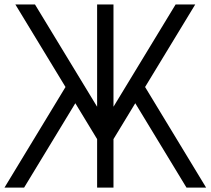

<svg xmlns="http://www.w3.org/2000/svg" viewBox="-20 -772 943 860"><path d="M415 -148.9 317.4 -309.6 87.9 68.4H0L273.4 -382.3L48.8 -752H136.7L415 -293.9V-752H488.3V-293.9L766.6 -752H854.5L629.9 -382.3L903.3 68.4H815.4L585.9 -309.6L488.3 -148.9V68.4H415Z"/></svg>

Font: Gap Sans
Style: Bold
Weight: 400
Designer: Alexandre Liziard and Etienne Ozeray
Foundry: Interstices.io
Version: Version 1.610